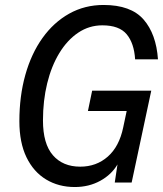

<svg xmlns="http://www.w3.org/2000/svg" viewBox="-20 -735 658 773"><path d="M442 0 453 -73Q429 -32 383.5 -7Q338 18 281 18Q216 18 165.5 -12.5Q115 -43 86.5 -102Q58 -161 58 -247Q58 -348 82 -433.5Q106 -519 151 -582Q196 -645 258.5 -680Q321 -715 397 -715Q507 -715 558 -656.5Q609 -598 616 -496H524Q520 -561 490 -597Q460 -633 392 -633Q339 -633 295 -603.5Q251 -574 219 -521.5Q187 -469 170 -399.5Q153 -330 153 -250Q153 -156 193 -110Q233 -64 303 -64Q368 -64 414 -104.5Q460 -145 476 -222L490 -288H334L351 -370H589L510 0Z"/></svg>

Font: Fragment Mono SC
Style: Italic
Weight: 400
Italic angle: -12°
Monospace: yes
Designer: Wei Huang based on Nimbus Sans by URW Studio, based on Helvetica by Max Miedinger.
Foundry: Wei Huang
Version: Version 1.012; ttfautohint (v1.8.4.7-5d5b)